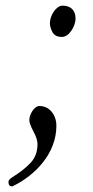

<svg xmlns="http://www.w3.org/2000/svg" viewBox="-20 -474 329 681"><path d="M157 -392C157 -382 160 -371.3 166 -360C172 -348.7 183.3 -343 200 -343C225.2 -343 248 -381.6 248 -408C248 -437.7 230.5 -454 202 -454C178.7 -454 157 -418.6 157 -392ZM120 -98C100.8 -98 84 -66.9 84 -48.5C84 -39.5 88.8 -26 98.5 -8C108.2 10 113 25 113 37C113 63.7 105 85.7 89 103C73 120.3 51 137.7 23 155C14.3 161 10 166.3 10 171C10 181.7 14.3 187 23 187C24.3 187 26 186.3 28 185C102.4 148.3 180 72.4 180 -28C180 -65.5 156.4 -98 120 -98Z"/></svg>

Font: fbb
Style: Italic
Weight: 400
Italic angle: -12°
Designer: David J. Perry, Michael Sharpe
Version: Version 0.991